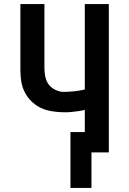

<svg xmlns="http://www.w3.org/2000/svg" viewBox="-20 -755 640 951"><path d="M433 176H329V-101H400V-211Q393 -209 386 -207.5Q379 -206 371.5 -205Q364 -204 356 -203Q348 -202 339.5 -201Q331 -200 324 -199.5Q317 -199 313 -199H300Q283 -199 265.5 -200.5Q248 -202 231 -205Q214 -208 197.5 -214Q181 -220 166.5 -229Q152 -238 139 -250Q126 -262 116 -276Q106 -290 99 -305.5Q92 -321 88 -338Q84 -355 82.5 -375Q81 -395 81 -407V-735H200V-422Q200 -408 201.5 -394Q203 -380 206.5 -366.5Q210 -353 218 -341Q226 -329 237 -320.5Q248 -312 263.5 -306Q279 -300 289 -300H300Q307 -300 314.5 -300.5Q322 -301 329.5 -301.5Q337 -302 344.5 -302.5Q352 -303 361 -304.5Q370 -306 376.5 -307Q383 -308 388 -309L400 -312V-735H519V0H433Z"/></svg>

Font: R Plex Mono
Style: Bold
Weight: 700
Monospace: yes
Designer: Belleve Invis
Foundry: Belleve Invis
Version: Version 31.8.0